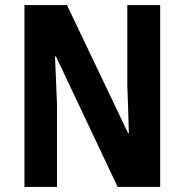

<svg xmlns="http://www.w3.org/2000/svg" viewBox="-20 -785 725 754"><path d="M609 -51H442L200 -563H196Q199 -500 200.5 -456.5Q202 -413 204 -372V-51H76V-765H243L483 -262H486Q484 -326 483 -365.5Q482 -405 480 -448V-765H609Z"/></svg>

Font: Noto Sans Tamil UI Condensed
Style: Bold
Weight: 700
Width: 3
Designer: Jelle Bosma - Monotype Design Team
Foundry: Monotype Imaging Inc.
Version: Version 2.004; ttfautohint (v1.8.4.7-5d5b)